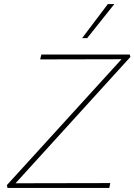

<svg xmlns="http://www.w3.org/2000/svg" viewBox="-20 -927 663 947"><path d="M17 0 14 -14 595 -652 604 -635 178 -634 184 -658H620L623 -646L41 -6L32 -23L524 -24L519 0ZM385 -739 512 -907H544L410 -739Z"/></svg>

Font: Ysabeau Infant Thin
Style: Italic
Weight: 250
Italic angle: -12°
Designer: Christian Thalmann (Catharsis Fonts)
Version: Version 2.001;gftools[0.9.30]; featfreeze: ss01,ss02,lnum